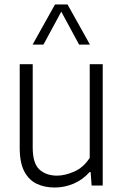

<svg xmlns="http://www.w3.org/2000/svg" viewBox="-20 -828 552 857"><path d="M224 9Q179.5 9 144.2 -7.5Q109 -24 88.5 -62.8Q68 -101.5 68 -168V-541.5H126V-169.5Q126 -98.5 156.2 -71.2Q186.5 -44 234.5 -44Q269.5 -44 311 -62Q352.5 -80 380.5 -123.5V-541.5H438.5V0H389L384.5 -60H380Q348.5 -25 308 -8Q267.5 9 224 9ZM125.5 -629 225.5 -808H281.5L381.5 -629H333L253.5 -776L174 -629Z"/></svg>

Font: Encode Sans SmCnd Lt
Style: Regular
Weight: 300
Width: 4
Designer: Multiple Designers
Foundry: Impallari Type
Version: Version 3.002; ttfautohint (v1.8.3) -l 8 -r 50 -G 200 -x 14 